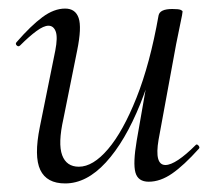

<svg xmlns="http://www.w3.org/2000/svg" viewBox="-20 -415 505 448"><path d="M132 13Q89 13 74 -18.5Q59 -50 73 -119L109 -297Q115 -328 110 -341.5Q105 -355 93 -355Q82 -355 65 -342.5Q48 -330 27 -309Q23 -305 19 -309Q15 -313 19 -317Q52 -355 79 -375Q106 -395 132 -395Q156 -395 163.5 -373Q171 -351 160 -297L128 -138Q115 -80 125 -53Q135 -26 164 -26Q197 -26 232 -67Q267 -108 298.5 -187Q330 -266 350 -379L363 -378Q343 -261 307.5 -173Q272 -85 227 -36Q182 13 132 13ZM327 9Q302 9 296 -12.5Q290 -34 299 -87L350 -379Q353 -394 382 -394Q397 -394 401.5 -392Q406 -390 406 -388Q406 -384 401 -361Q396 -338 391 -312L350 -89Q340 -30 366 -30Q378 -30 396 -42Q414 -54 436 -76Q439 -80 443 -75.5Q447 -71 444 -68Q409 -29 381.5 -10Q354 9 327 9Z"/></svg>

Font: Cormorant
Style: Italic
Weight: 400
Italic angle: -10°
Designer: Christian Thalmann (Catharsis Fonts)
Foundry: Catharsis Fonts
Version: Version 4.000